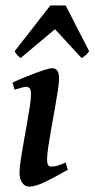

<svg xmlns="http://www.w3.org/2000/svg" viewBox="-20 -673 350 711"><path d="M231 -44.4Q189 -20 150.4 -1Q111.8 18.1 87.9 18.1Q72.8 18.1 62.5 4.2Q52.2 -9.8 52.2 -33.7Q52.2 -49.8 56.6 -79.6Q61 -109.4 67.4 -145.3Q73.7 -181.2 80.1 -216.6Q86.4 -252 90.6 -280Q94.7 -308.1 94.7 -321.3Q94.7 -341.8 89.6 -346.7Q84.5 -351.6 76.2 -351.6Q70.8 -351.6 57.6 -347.7Q44.4 -343.8 33.7 -340.8L26.4 -367.2Q51.3 -378.9 81.8 -391.1Q112.3 -403.3 137.7 -411.9Q163.1 -420.4 173.3 -420.4Q198.7 -420.4 198.7 -382.3Q198.7 -366.7 194.1 -336.7Q189.5 -306.6 182.9 -269.5Q176.3 -232.4 169.7 -195.6Q163.1 -158.7 158.7 -128.7Q154.3 -98.6 154.3 -83Q154.3 -56.2 168 -56.2Q181.6 -56.2 193.4 -59.6Q205.1 -63 223.1 -71.3ZM310.1 -483.4Q298.3 -466.3 282.2 -458L183.6 -564.9L56.2 -458Q52.2 -460.9 45.4 -467.5Q38.6 -474.1 34.2 -483.4L166.5 -652.8H223.1Z"/></svg>

Font: Dai Banna SIL Medium
Style: Italic
Weight: 500
Italic angle: -11°
Designer: Victor Gaultney
Foundry: SIL International
Version: Version 4.000